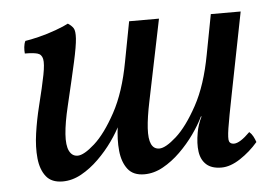

<svg xmlns="http://www.w3.org/2000/svg" viewBox="-41 -521 839 583"><g transform="rotate(-5 378.5 -229.0)"><path d="M128 9Q94 9 77.5 -12Q61 -33 57.5 -67.5Q54 -102 60 -143.5Q66 -185 76 -225Q91 -285 97.5 -318.5Q104 -352 101 -366.5Q98 -381 85 -384.5Q72 -388 47 -388Q46 -397 47 -407.5Q48 -418 52 -426Q67 -428 93.5 -434.5Q120 -441 146 -450.5Q172 -460 185 -467Q196 -460 201.5 -451.5Q207 -443 205.5 -420Q204 -397 193.5 -349.5Q183 -302 163 -218Q151 -168 148.5 -133.5Q146 -99 154.5 -82Q163 -65 180 -65Q199 -65 232 -94.5Q265 -124 298 -184.5Q331 -245 348 -337L371 -458H462L411 -210Q401 -162 399 -129.5Q397 -97 404.5 -81Q412 -65 429 -65Q448 -65 481 -94.5Q514 -124 547 -184.5Q580 -245 597 -337L620 -458H711L662 -210Q648 -140 643 -108Q638 -76 641.5 -68Q645 -60 656 -60Q674 -60 705 -91Q712 -85 716.5 -76.5Q721 -68 724 -59Q700 -31 669.5 -11Q639 9 612 9Q582 9 566 -5.5Q550 -20 546.5 -45Q543 -70 549 -103Q551 -115 555 -127Q559 -139 565 -151H563Q551 -126 531.5 -98.5Q512 -71 487 -46.5Q462 -22 434 -6.5Q406 9 377 9Q343 9 326.5 -12.5Q310 -34 306.5 -68.5Q303 -103 309 -144.5Q315 -186 325 -226L314 -151Q302 -126 282.5 -98.5Q263 -71 238 -46.5Q213 -22 185 -6.5Q157 9 128 9Z"/></g></svg>

Font: Vollkorn
Style: Italic
Weight: 400
Italic angle: -11°
Designer: Friedrich Althausen
Foundry: Friedrich Althausen
Version: Version 5.001